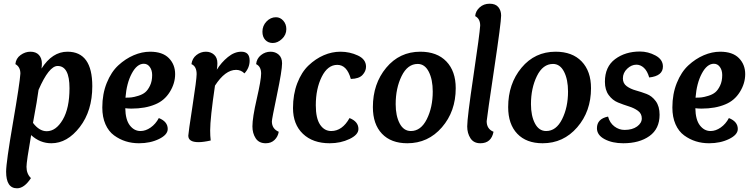

<svg xmlns="http://www.w3.org/2000/svg" viewBox="-20 -763 4069 1036"><path d="M188 -278Q182 -229 158 -100Q192 -55 232 -55Q282 -55 318.5 -117Q355 -179 355 -287Q355 -407 291 -407Q244 -407 188 -278ZM144 -484Q174 -484 190 -466.5Q206 -449 206 -420Q206 -409 204 -393Q262 -484 344 -484Q478 -484 478 -298Q478 -165 410.5 -77.5Q343 10 257 10Q196 10 148 -34Q123 109 123 137Q123 175 147 198Q111 253 72 253Q13 253 13 163Q13 114 50 -101Q87 -316 90 -366Q90 -402 63 -417Q66 -448 91 -466Q116 -484 144 -484Z M656 -179Q657 -117 680.5 -86.5Q704 -56 738 -56Q766 -56 793 -75Q820 -94 837 -126Q885 -107 885 -67Q885 -36 838 -13Q791 10 730 10Q692 10 658.5 -0.5Q625 -11 595.5 -32.5Q566 -54 549 -92.5Q532 -131 532 -183Q532 -256 556 -315.5Q580 -375 618.5 -410.5Q657 -446 701.5 -465Q746 -484 790 -484Q857 -484 891 -449.5Q925 -415 925 -363Q925 -313 896 -266.5Q867 -220 818 -200Q764 -177 689 -177Q674 -177 656 -179ZM801 -358Q801 -384 788.5 -401.5Q776 -419 756 -419Q719 -419 691 -366.5Q663 -314 657 -236Q676 -236 689.5 -237.5Q703 -239 726 -246Q749 -253 763.5 -265Q778 -277 789.5 -301Q801 -325 801 -358Z M1254 -386Q1195 -386 1140 -301Q1114 -125 1114 -59Q1114 -30 1117 -5Q1078 4 1051 4Q996 4 996 -31Q996 -44 1018.5 -189.5Q1041 -335 1041 -363Q1041 -405 1013 -417Q1017 -448 1040 -466Q1063 -484 1091 -484Q1117 -484 1135 -468Q1153 -452 1153 -422Q1153 -405 1150 -387Q1174 -426 1209.5 -455Q1245 -484 1282 -484Q1327 -484 1327 -436Q1327 -397 1299 -367Q1280 -386 1254 -386Z M1452 -531Q1427 -531 1411.5 -547.5Q1396 -564 1396 -592Q1396 -624 1418 -647Q1440 -670 1469 -670Q1492 -670 1508.5 -651.5Q1525 -633 1525 -606Q1525 -575 1501.5 -553Q1478 -531 1452 -531ZM1389 -366Q1389 -404 1362 -417Q1365 -447 1388 -465.5Q1411 -484 1440 -484Q1466 -484 1484 -468Q1502 -452 1502 -421Q1502 -383 1474.5 -251.5Q1447 -120 1447 -108Q1447 -68 1484 -52Q1480 -26 1461.5 -8Q1443 10 1414 10Q1377 10 1359.5 -17Q1342 -44 1342 -81Q1342 -128 1365.5 -230Q1389 -332 1389 -366Z M1873 -337Q1852 -413 1800 -413Q1748 -413 1716 -348.5Q1684 -284 1684 -195Q1684 -125 1707 -90.5Q1730 -56 1767 -56Q1827 -56 1866 -126Q1914 -107 1914 -67Q1914 -36 1866 -13Q1818 10 1759 10Q1668 10 1614.5 -41Q1561 -92 1561 -180Q1561 -254 1584 -314Q1607 -374 1645 -410Q1683 -446 1727 -465Q1771 -484 1817 -484Q1867 -484 1911 -463.5Q1955 -443 1955 -403Q1955 -379 1936 -358.5Q1917 -338 1873 -337Z M2178 10Q2090 10 2041 -41.5Q1992 -93 1992 -185Q1992 -311 2064 -397.5Q2136 -484 2248 -484Q2338 -484 2388.5 -431.5Q2439 -379 2439 -287Q2439 -162 2364.5 -76Q2290 10 2178 10ZM2234 -418Q2179 -418 2147 -352.5Q2115 -287 2115 -201Q2115 -138 2136.5 -97Q2158 -56 2197 -56Q2251 -56 2283 -120Q2315 -184 2315 -269Q2315 -334 2293.5 -376Q2272 -418 2234 -418Z M2684 -679Q2684 -642 2646.5 -391.5Q2609 -141 2606 -109Q2606 -67 2643 -52Q2631 10 2572 10Q2536 10 2518.5 -17Q2501 -44 2501 -81Q2501 -128 2534.5 -353Q2568 -578 2571 -625Q2571 -662 2544 -676Q2546 -703 2568 -723Q2590 -743 2622 -743Q2654 -743 2669 -724.5Q2684 -706 2684 -679Z M2908 10Q2820 10 2771 -41.5Q2722 -93 2722 -185Q2722 -311 2794 -397.5Q2866 -484 2978 -484Q3068 -484 3118.5 -431.5Q3169 -379 3169 -287Q3169 -162 3094.5 -76Q3020 10 2908 10ZM2964 -418Q2909 -418 2877 -352.5Q2845 -287 2845 -201Q2845 -138 2866.5 -97Q2888 -56 2927 -56Q2981 -56 3013 -120Q3045 -184 3045 -269Q3045 -334 3023.5 -376Q3002 -418 2964 -418Z M3483 -345Q3473 -380 3454.5 -397Q3436 -414 3414 -414Q3387 -414 3364 -392Q3341 -370 3341 -340Q3341 -313 3361.5 -298Q3382 -283 3411 -275Q3440 -267 3469 -256Q3498 -245 3518.5 -217Q3539 -189 3539 -144Q3539 -68 3484.5 -29Q3430 10 3343 10Q3284 10 3242.5 -12Q3201 -34 3201 -71Q3201 -122 3261 -134Q3270 -100 3295 -81Q3320 -62 3350 -62Q3392 -62 3417.5 -80.5Q3443 -99 3443 -124Q3443 -150 3422.5 -165Q3402 -180 3373 -189Q3344 -198 3314.5 -210Q3285 -222 3264.5 -250Q3244 -278 3244 -322Q3244 -403 3299 -444Q3354 -485 3433 -485Q3477 -485 3517 -463.5Q3557 -442 3557 -404Q3557 -353 3483 -345Z M3732 -179Q3733 -117 3756.5 -86.5Q3780 -56 3814 -56Q3842 -56 3869 -75Q3896 -94 3913 -126Q3961 -107 3961 -67Q3961 -36 3914 -13Q3867 10 3806 10Q3768 10 3734.5 -0.5Q3701 -11 3671.5 -32.5Q3642 -54 3625 -92.5Q3608 -131 3608 -183Q3608 -256 3632 -315.5Q3656 -375 3694.5 -410.5Q3733 -446 3777.5 -465Q3822 -484 3866 -484Q3933 -484 3967 -449.5Q4001 -415 4001 -363Q4001 -313 3972 -266.5Q3943 -220 3894 -200Q3840 -177 3765 -177Q3750 -177 3732 -179ZM3877 -358Q3877 -384 3864.5 -401.5Q3852 -419 3832 -419Q3795 -419 3767 -366.5Q3739 -314 3733 -236Q3752 -236 3765.5 -237.5Q3779 -239 3802 -246Q3825 -253 3839.5 -265Q3854 -277 3865.5 -301Q3877 -325 3877 -358Z"/></svg>

Font: Overlock
Style: Bold Italic
Weight: 700
Designer: Dario Muhafara
Foundry: Dario Manuel Muhafara
Version: Version 1.002